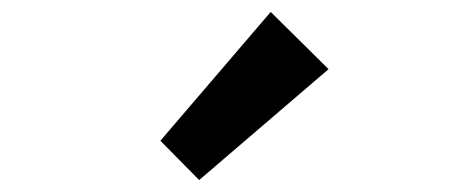

<svg xmlns="http://www.w3.org/2000/svg" viewBox="-20 -997 795 322"><path d="M531 -881 314 -695 249 -761 434 -977Z"/></svg>

Font: TypoPRO Sinkin Sans
Style: 700 Bold
Weight: 700
Designer: Keith Bates
Foundry: K-Type
Version: Sinkin Sans (version 1.0)  by Keith Bates   •   © 2014   www